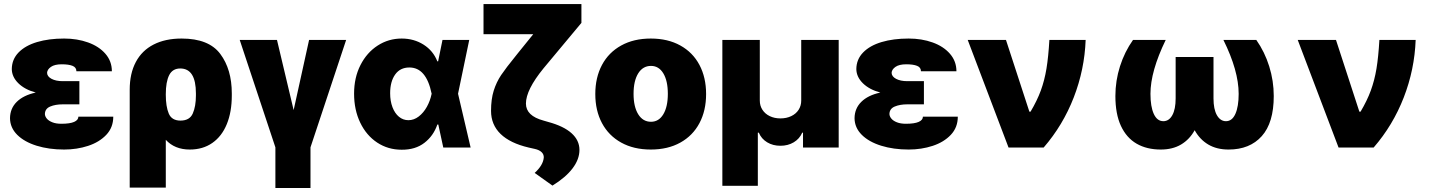

<svg xmlns="http://www.w3.org/2000/svg" viewBox="-20 -727 7043 946"><path d="M156.2 -271Q102.1 -285.6 70.3 -316.9Q38.6 -348.1 38.1 -386.7Q38.6 -434.6 71.5 -468.5Q104.5 -502.4 162.6 -519.8Q220.7 -537.1 295.9 -537.1Q360.4 -537.1 414.1 -517.8Q467.8 -498.5 499.5 -461.9Q531.2 -425.3 531.2 -376H356.4Q356.4 -395 337.4 -402.6Q318.4 -410.2 284.2 -410.2Q249 -410.2 231 -397.5Q212.9 -384.8 211.9 -368.2Q212.4 -350.1 233.9 -338.6Q255.4 -327.1 289.1 -327.1H371.1V-212.9H289.1Q252.9 -212.9 227.3 -202.1Q201.7 -191.4 201.2 -165Q201.7 -153.3 210.9 -142.3Q220.2 -131.3 238.3 -124.3Q256.3 -117.2 282.2 -117.2Q324.7 -117.2 345.5 -126.5Q366.2 -135.7 366.2 -152.3H538.1Q538.1 -99.1 503.7 -62.7Q469.2 -26.4 414.1 -8.3Q358.9 9.8 295.9 9.8Q221.2 9.8 160.6 -9Q100.1 -27.8 64.9 -62.7Q29.8 -97.7 29.3 -144.5Q29.8 -192.9 62.7 -225.3Q95.7 -257.8 156.2 -271Z M875 -537.1Q1008.8 -537.1 1065.4 -461.2Q1122.1 -385.3 1122.1 -266.6V-256.8Q1122.1 -175.3 1097.4 -115.2Q1072.8 -55.2 1026.1 -22.7Q979.5 9.8 915 9.8Q840.8 9.8 796.9 -38.1V197.3H619.1V-285.2Q619.1 -364.7 649.2 -421.4Q679.2 -478 736.8 -507.6Q794.4 -537.1 875 -537.1ZM869.1 -132.8Q914.6 -132.8 929.9 -168Q945.3 -203.1 945.3 -256.8V-266.6Q945.3 -389.6 868.2 -389.6Q830.1 -389.6 813.5 -356.7Q796.9 -323.7 796.9 -262.7V-260.7Q796.9 -202.1 811.5 -167.5Q826.2 -132.8 869.1 -132.8Z M1344.7 -530.3 1426.8 -184.6 1502.9 -530.3H1685.5L1509.8 -1V199.2H1336.9V-1L1161.1 -530.3Z M1724.6 -265.6Q1724.6 -344.7 1756.1 -406.5Q1787.6 -468.3 1841.1 -502.7Q1894.5 -537.1 1959 -537.1Q2019.5 -537.1 2066.9 -507.1Q2114.3 -477.1 2134.8 -424.8H2138.7L2160.2 -530.3H2292L2236.8 -265.1L2298.8 0H2164.1L2139.6 -113.3H2134.8Q2115.7 -57.6 2071 -23.2Q2026.4 11.2 1959 10.7Q1892.1 10.7 1838.6 -24.4Q1785.2 -59.6 1754.9 -122.6Q1724.6 -185.5 1724.6 -265.6ZM1992.2 -134.8Q2019.5 -134.8 2043.2 -153.1Q2066.9 -171.4 2083.3 -200.9Q2099.6 -230.5 2106.4 -263.7L2106.9 -265.1L2106.4 -266.6Q2080.1 -394.5 1997.1 -394.5Q1951.7 -394.5 1927 -359.9Q1902.3 -325.2 1902.3 -267.6Q1902.3 -229 1913.8 -198.7Q1925.3 -168.5 1945.8 -151.6Q1966.3 -134.8 1992.2 -134.8Z M2844.7 -614.3 2658.2 -390.6Q2571.3 -284.2 2571.3 -216.8Q2571.3 -156.2 2658.2 -132.8L2681.6 -126Q2757.3 -105.5 2796.1 -70.6Q2835 -35.6 2835 11.7Q2835 57.6 2801.3 102.3Q2767.6 147 2702.1 187.5L2614.3 125Q2655.8 87.4 2659.2 49.8Q2660.2 34.2 2648.7 22.9Q2637.2 11.7 2615.2 6.8L2585 0Q2493.2 -21.5 2446.3 -67.1Q2399.4 -112.8 2399.4 -180.7Q2399.4 -238.3 2412.6 -280.3Q2425.8 -322.3 2449.2 -357.2Q2472.7 -392.1 2521.5 -452.1L2529.3 -461.9L2607.4 -558.6H2362.3V-707H2844.7Z M2913.1 -263.7Q2913.1 -345.2 2946 -407Q2979 -468.8 3040.8 -502.9Q3102.5 -537.1 3186.5 -537.1Q3270.5 -537.1 3332 -502.9Q3393.6 -468.8 3426.3 -407Q3459 -345.2 3459 -263.7Q3459 -182.1 3426.3 -120.4Q3393.6 -58.6 3332 -24.4Q3270.5 9.8 3186.5 9.8Q3102.5 9.8 3040.8 -24.4Q2979 -58.6 2946 -120.4Q2913.1 -182.1 2913.1 -263.7ZM3270.5 -264.6Q3270.5 -328.6 3248.3 -365.5Q3226.1 -402.3 3187.5 -402.3Q3147.5 -402.3 3124.5 -365.5Q3101.6 -328.6 3101.6 -264.6Q3101.6 -201.2 3124.5 -164.1Q3147.5 -127 3187.5 -127Q3226.1 -127 3248.3 -164.1Q3270.5 -201.2 3270.5 -264.6Z M3539.1 -530.3H3723.6V-231.4Q3723.6 -206.1 3736.6 -186Q3749.5 -166 3772.7 -154.8Q3795.9 -143.6 3825.2 -143.6Q3855 -143.6 3878.4 -154.8Q3901.9 -166 3914.8 -186Q3927.7 -206.1 3927.7 -231.4V-530.3H4112.3V0H3936.5V-73.2H3932.6Q3919.4 -43 3890.9 -25.9Q3862.3 -8.8 3825.2 -8.8Q3788.1 -8.8 3759.8 -25.9Q3731.4 -43 3718.8 -73.2H3713.9V188.5H3539.1Z M4317.4 -271Q4263.2 -285.6 4231.4 -316.9Q4199.7 -348.1 4199.2 -386.7Q4199.7 -434.6 4232.7 -468.5Q4265.6 -502.4 4323.7 -519.8Q4381.8 -537.1 4457 -537.1Q4521.5 -537.1 4575.2 -517.8Q4628.9 -498.5 4660.6 -461.9Q4692.4 -425.3 4692.4 -376H4517.6Q4517.6 -395 4498.5 -402.6Q4479.5 -410.2 4445.3 -410.2Q4410.2 -410.2 4392.1 -397.5Q4374 -384.8 4373 -368.2Q4373.5 -350.1 4395 -338.6Q4416.5 -327.1 4450.2 -327.1H4532.2V-212.9H4450.2Q4414.1 -212.9 4388.4 -202.1Q4362.8 -191.4 4362.3 -165Q4362.8 -153.3 4372.1 -142.3Q4381.3 -131.3 4399.4 -124.3Q4417.5 -117.2 4443.4 -117.2Q4485.8 -117.2 4506.6 -126.5Q4527.3 -135.7 4527.3 -152.3H4699.2Q4699.2 -99.1 4664.8 -62.7Q4630.4 -26.4 4575.2 -8.3Q4520 9.8 4457 9.8Q4382.3 9.8 4321.8 -9Q4261.2 -27.8 4226.1 -62.7Q4190.9 -97.7 4190.4 -144.5Q4190.9 -192.9 4223.9 -225.3Q4256.8 -257.8 4317.4 -271Z M4748 -530.3H4936.5L5051.8 -176.8H5057.6Q5089.8 -231 5108.2 -281Q5126.5 -331.1 5136 -388.7Q5145.5 -446.3 5150.4 -530.3H5329.1Q5323.7 -384.3 5270.5 -247.1Q5217.3 -109.9 5122.1 0H4949.2Z M5648.4 -264.6Q5648.4 -201.7 5664.8 -165.8Q5681.2 -129.9 5711.9 -129.9Q5739.7 -129.9 5756.1 -159.4Q5772.5 -189 5772.5 -242.2V-446.3H5959V-242.2Q5959 -189 5975.8 -159.4Q5992.7 -129.9 6020.5 -129.9Q6050.8 -129.9 6066.9 -166Q6083 -202.1 6083 -264.6Q6083 -378.4 6007.8 -530.3H6169.9Q6211.4 -471.2 6233.6 -399.9Q6255.9 -328.6 6255.9 -253.9Q6255.9 -122.1 6196.8 -56.2Q6137.7 9.8 6033.2 9.8Q5975.1 9.8 5933.3 -14.9Q5891.6 -39.6 5866.2 -85.4Q5840.8 -39.6 5799.1 -14.9Q5757.3 9.8 5699.2 9.8Q5630.4 9.8 5580.3 -19Q5530.3 -47.9 5502.9 -106.7Q5475.6 -165.5 5475.6 -253.9Q5475.6 -329.1 5498.3 -400.4Q5521 -471.7 5562.5 -530.3H5723.6Q5648.4 -375.5 5648.4 -264.6Z M6374 -530.3H6562.5L6677.7 -176.8H6683.6Q6715.8 -231 6734.1 -281Q6752.4 -331.1 6762 -388.7Q6771.5 -446.3 6776.4 -530.3H6955.1Q6949.7 -384.3 6896.5 -247.1Q6843.3 -109.9 6748 0H6575.2Z"/></svg>

Font: Pretendard GOV Black
Style: Regular
Weight: 900
Designer: Base glyphs from Inter by Rasmus Andersson; Hangeul glyphs from Noto Sans CJK(Source Han Sans) by Jang Soo-young and Kan
Foundry: Kil Hyung-jin
Version: Version 1.309